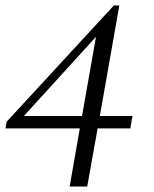

<svg xmlns="http://www.w3.org/2000/svg" viewBox="-42 -550 562 700"><path d="M212 130 249 -82H-22L-18 -106L373 -530H393L322 -127H441L433 -82H314L276 130ZM45 -127H257L308 -416Z"/></svg>

Font: Spectral SC Light
Style: Italic
Weight: 300
Italic angle: -10°
Designer: Jean-Baptiste Levee
Foundry: Production Type
Version: Version 2.001